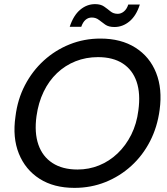

<svg xmlns="http://www.w3.org/2000/svg" viewBox="-20 -899 812 931"><path d="M341 12Q241 12 172 -32Q103 -76 71.5 -154Q40 -232 55 -334Q65 -417 101 -486Q137 -555 192.5 -605.5Q248 -656 318 -684Q388 -712 467 -712Q567 -712 636.5 -668Q706 -624 737 -546Q768 -468 754 -366Q743 -283 707.5 -214Q672 -145 616.5 -94.5Q561 -44 491 -16Q421 12 341 12ZM356 -77Q411 -77 460.5 -97Q510 -117 550 -155Q590 -193 616.5 -246Q643 -299 651 -364Q662 -445 642.5 -502.5Q623 -560 575.5 -591Q528 -622 455 -622Q397 -622 346.5 -602Q296 -582 256.5 -544.5Q217 -507 191.5 -454Q166 -401 157 -336Q146 -256 166 -198Q186 -140 234.5 -108.5Q283 -77 356 -77ZM318 -769Q336 -824 368.5 -851.5Q401 -879 441 -879Q468 -879 484.5 -867.5Q501 -856 515.5 -844Q530 -832 551 -832Q567 -832 581 -843.5Q595 -855 602 -877H658Q641 -823 608 -795.5Q575 -768 535 -768Q507 -768 490.5 -779.5Q474 -791 459.5 -802.5Q445 -814 425 -814Q408 -814 395 -803Q382 -792 374 -769Z"/></svg>

Font: DM Sans 36pt Medium
Style: Italic
Weight: 500
Italic angle: -10°
Designer: Colophon Foundry, Jonny Pinhorn
Foundry: Colophon Foundry
Version: Version 4.004;gftools[0.9.30]